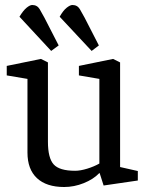

<svg xmlns="http://www.w3.org/2000/svg" viewBox="-20 -740 597 769"><path d="M185 -536 58 -673Q73 -698 86.5 -709Q100 -720 109 -720Q129 -720 139 -703Q149 -686 158 -669L215 -558ZM347 -536 219 -673Q233 -698 247 -709Q261 -720 270 -720Q290 -720 300 -703Q310 -686 319 -669L376 -558ZM237 9Q166 9 128 -26.5Q90 -62 90 -129V-424L7 -438V-476L144 -504L172 -490V-172Q172 -107 195 -81.5Q218 -56 281 -56Q302 -56 329.5 -64.5Q357 -73 378 -85V-424L296 -438V-476L433 -504L461 -490V-71L532 -55V-17L395 3L379 -47L377 -46Q354 -22 315.5 -6.5Q277 9 237 9Z"/></svg>

Font: Faustina
Style: Regular
Weight: 400
Designer: Alfonso Garcia
Foundry: http://www.omnibus-type.com
Version: Version 1.200